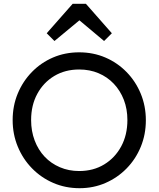

<svg xmlns="http://www.w3.org/2000/svg" viewBox="-20 -979 834 1009"><path d="M398 10Q324 10 260.1 -17.6Q196.2 -45.2 148.2 -94.4Q100.2 -143.5 73.4 -208.5Q46.5 -273.5 46.5 -348Q46.5 -422.8 73.2 -487.2Q100 -551.8 147.6 -600.6Q195.2 -649.5 258.6 -676.8Q322 -704 396 -704Q470 -704 533.5 -676.8Q597 -649.5 644.9 -600.6Q692.8 -551.8 719.6 -486.8Q746.5 -421.8 746.5 -347Q746.5 -272.5 719.8 -207.5Q693 -142.5 645.4 -93.9Q597.8 -45.2 534.5 -17.6Q471.2 10 398 10ZM396 -80.2Q470.5 -80.2 527.4 -114.8Q584.2 -149.2 616.9 -209.6Q649.5 -270 649.5 -348Q649.5 -406 630.8 -454.5Q612 -503 578 -538.9Q544 -574.8 497.9 -594.2Q451.8 -613.8 396 -613.8Q322.2 -613.8 265.4 -579.8Q208.5 -545.8 176 -485.9Q143.5 -426 143.5 -348Q143.5 -290 162.2 -240.6Q181 -191.2 214.6 -155.6Q248.2 -120 294.8 -100.1Q341.2 -80.2 396 -80.2ZM266.2 -763.5 225.5 -804.2 361.8 -959H431.5L567.8 -804.2L527 -763.5L366.8 -897.8L427.2 -897Z"/></svg>

Font: Marine Company Thin
Style: Regular
Weight: 100
Designer: Rodrigo Fuenzalida
Foundry: fragTYPE
Version: Version 1.000